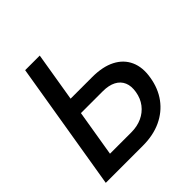

<svg xmlns="http://www.w3.org/2000/svg" viewBox="-192 -875 1022 1022"><g transform="rotate(-45 318.5 -364.0)"><path d="M179.7 -449.2H376Q454.6 -449.2 506.8 -422.4Q559.1 -395.5 581.5 -345.7Q604 -295.9 592.3 -228Q581.1 -158.2 543.5 -106.9Q505.9 -55.7 446 -27.8Q386.2 0 308.6 0H28.8L149.4 -727.5H259.3L154.3 -93.8H314.5Q359.4 -93.8 395 -110.1Q430.7 -126.5 453.9 -156.7Q477.1 -187 483.9 -228Q490.7 -268.1 478.5 -296.6Q466.3 -325.2 436.8 -340.6Q407.2 -356 362.3 -356H164.6Z"/></g></svg>

Font: Inter 24pt Medium
Style: Italic
Weight: 500
Italic angle: -9.3988°
Designer: Rasmus Andersson
Foundry: rsms
Version: Version 4.001;git-66647c0bb